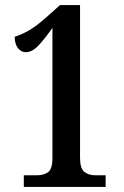

<svg xmlns="http://www.w3.org/2000/svg" viewBox="-20 -738 491 758"><path d="M74 0V-46H126Q152 -46 169.5 -58Q187 -70 187 -115V-628Q157 -585 132 -558.5Q107 -532 82 -532Q63 -532 50.5 -548.5Q38 -565 38 -593Q62 -600 91 -616Q120 -632 161 -668L217 -718H296V-115Q296 -74 312.5 -60Q329 -46 357 -46H397V0Z"/></svg>

Font: Noto Serif Tamil ExtraCondensed SemiBold
Style: Regular
Weight: 600
Width: 2
Designer: Indian Type Foundry, Tom Grace, and the Monotype Design Team
Foundry: Monotype Imaging Inc.
Version: Version 2.004; ttfautohint (v1.8.4.7-5d5b)